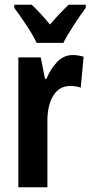

<svg xmlns="http://www.w3.org/2000/svg" viewBox="-20 -786 380 806"><path d="M268 -766Q248 -747 230.5 -728.5Q213 -710 190 -683Q145 -737 113 -766H40V-753Q62 -724 91 -680Q120 -636 134 -606H246Q262 -638 290.5 -681.5Q319 -725 340 -753V-766ZM175 -455H169L151 -545H57V0H179V-279Q179 -345 204 -385Q229 -425 274 -425Q301 -425 319 -418L331 -548Q306 -555 286 -555Q247 -555 219 -525Q191 -495 175 -455Z"/></svg>

Font: Noto Sans UI Condensed
Style: Bold
Weight: 700
Width: 3
Designer: Monotype Design Team
Foundry: Monotype Imaging Inc.
Version: 1.001